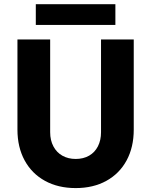

<svg xmlns="http://www.w3.org/2000/svg" viewBox="-20 -913 740 940"><path d="M65.4 -278.3V-719.7H225.6V-265.6Q225.6 -226.1 241.5 -196.3Q257.3 -166.5 285.6 -150.6Q314 -134.8 350.6 -134.8Q388.2 -134.8 416.3 -150.9Q444.3 -167 459.5 -196.8Q474.6 -226.6 474.6 -265.6V-719.7H634.8V-278.3Q634.8 -192.4 599.9 -127.7Q564.9 -63 500.7 -27.6Q436.5 7.8 350.6 7.8Q264.6 7.8 200.2 -27.6Q135.7 -63 100.6 -127.7Q65.4 -192.4 65.4 -278.3ZM155.3 -892.6H544.9V-791H155.3Z"/></svg>

Font: Reddit Sans Vanilla ExtraBold
Style: Regular
Weight: 800
Designer: Stephen Hutchings
Foundry: Reddit
Version: Version 1.013